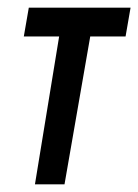

<svg xmlns="http://www.w3.org/2000/svg" viewBox="-20 -480 360 500"><path d="M55 -460H320L307 -385H215L148 0H71L134 -385H42Z"/></svg>

Font: Jost*
Style: Italic
Weight: 400
Italic angle: -10°
Version: Version 3.7